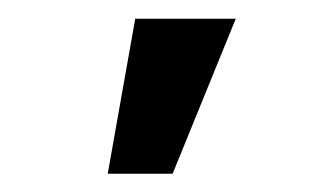

<svg xmlns="http://www.w3.org/2000/svg" viewBox="-20 -802 335 208"><path d="M126.5 -781.7 96.7 -613.8H167L235.4 -781.7Z"/></svg>

Font: FAU Chimera Medium
Style: Regular
Weight: 500
Version: Version 1.002;hotconv 1.0.117;makeotfexe 2.5.65602